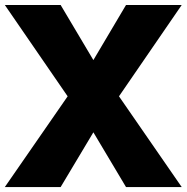

<svg xmlns="http://www.w3.org/2000/svg" viewBox="-20 -756 755 776"><path d="M714.4 0H489.3L357.4 -221.2L225.1 0H-0.5L253.4 -366.7L-0.5 -735.8H225.1L357.4 -513.2L489.3 -735.8H714.4L460.9 -366.7Z"/></svg>

Font: Estedad-FD Black
Style: Regular
Weight: 900
Designer: Amin Abedi
Version: Version 7.3